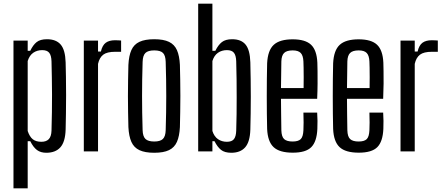

<svg xmlns="http://www.w3.org/2000/svg" viewBox="-20 -820 2397 1040"><path d="M53 200V-600H130V-545H144Q159 -576.5 178.5 -592Q198 -607.5 234.5 -607.5Q284 -607.5 308.8 -578.5Q333.5 -549.5 335.5 -482.5Q336.5 -449.5 337.2 -403.2Q338 -357 338 -305.8Q338 -254.5 337.2 -205.5Q336.5 -156.5 335.5 -118Q333.5 -51.5 307 -22Q280.5 7.5 231 7.5Q200.5 7.5 180.5 -7.2Q160.5 -22 144 -55H130V200ZM204 -52Q230.5 -52 244.2 -66.2Q258 -80.5 259 -112.5Q260.5 -164 261.2 -213Q262 -262 261.8 -308.8Q261.5 -355.5 260.8 -400.2Q260 -445 259 -488Q258 -520 246.5 -534.2Q235 -548.5 208.5 -548.5Q181 -548.5 160.2 -534.2Q139.5 -520 130 -489.5V-110.5Q140.5 -79 157.8 -65.5Q175 -52 204 -52Z M434 0V-600H511V-541H526.5Q534.5 -575 553 -588.5Q571.5 -602 603 -602Q612 -602 621 -601.5Q630 -601 636 -600.5V-539.5H604Q560 -539.5 539.2 -523.8Q518.5 -508 511 -474V0Z M815.5 7.5Q765.5 7.5 735.5 -6.5Q705.5 -20.5 691.8 -51.2Q678 -82 675.5 -131.5Q674.5 -169 673.8 -211.8Q673 -254.5 673 -299.2Q673 -344 673.8 -387Q674.5 -430 675.5 -468.5Q678 -518.5 691.8 -549Q705.5 -579.5 735.5 -593.5Q765.5 -607.5 815.5 -607.5Q866 -607.5 895.5 -593.2Q925 -579 938.5 -548.5Q952 -518 954.5 -468.5Q955.5 -431 956.2 -388Q957 -345 957 -300.8Q957 -256.5 956.2 -213.2Q955.5 -170 954.5 -131.5Q952 -82.5 938.5 -51.8Q925 -21 895.5 -6.8Q866 7.5 815.5 7.5ZM815.5 -53.5Q848 -53.5 862.2 -67.2Q876.5 -81 877.5 -115Q879 -166 879.8 -211.2Q880.5 -256.5 880.5 -300.2Q880.5 -344 879.8 -389.2Q879 -434.5 877.5 -485Q876.5 -519.5 862.8 -533.2Q849 -547 815.5 -547Q782 -547 767.8 -533.2Q753.5 -519.5 752.5 -485Q751 -434.5 750.2 -389.2Q749.5 -344 749.5 -300Q749.5 -256 750.2 -210.8Q751 -165.5 752.5 -115Q753.5 -81 768 -67.2Q782.5 -53.5 815.5 -53.5Z M1233 7.5Q1197 7.5 1177.2 -8.2Q1157.5 -24 1142 -55H1130.5V0H1053.5V-800H1130.5V-545H1146.5Q1162 -576.5 1181.8 -592Q1201.5 -607.5 1237.5 -607.5Q1286.5 -607.5 1310.2 -578.5Q1334 -549.5 1336 -482.5Q1337 -438 1337.8 -390.8Q1338.5 -343.5 1338.5 -296.2Q1338.5 -249 1337.8 -203.8Q1337 -158.5 1336 -118Q1334 -51.5 1308 -22Q1282 7.5 1233 7.5ZM1209 -52Q1235.5 -52 1247 -66.2Q1258.5 -80.5 1259.5 -112.5Q1261 -155 1261.5 -200.5Q1262 -246 1262 -293.5Q1262 -341 1261.5 -390Q1261 -439 1259.5 -488Q1258.5 -520 1247 -534.2Q1235.5 -548.5 1209 -548.5Q1181.5 -548.5 1160.8 -534.2Q1140 -520 1130.5 -489.5V-110.5Q1140 -80.5 1160.8 -66.2Q1181.5 -52 1209 -52Z M1566 7Q1494 7 1462 -23Q1430 -53 1427 -121.5Q1426 -159 1425.5 -204.5Q1425 -250 1425 -298.5Q1425 -347 1425.5 -393Q1426 -439 1427 -477.5Q1430.5 -547.5 1462.8 -577.2Q1495 -607 1565.5 -607Q1634 -607 1665 -577.5Q1696 -548 1699 -480.5Q1699.5 -465 1700 -435.5Q1700.5 -406 1700.2 -367Q1700 -328 1698 -285H1502Q1502 -245 1502.8 -203Q1503.5 -161 1504 -114.5Q1505 -79.5 1519.2 -66.5Q1533.5 -53.5 1565 -53.5Q1596 -53.5 1609 -66.5Q1622 -79.5 1623.5 -114.5Q1624.5 -132 1624.5 -156.2Q1624.5 -180.5 1623.5 -210H1698Q1699.5 -189.5 1699.8 -165.2Q1700 -141 1699 -121.5Q1696 -53 1666.2 -23Q1636.5 7 1566 7ZM1502 -343H1624.5Q1625 -373 1625 -401.8Q1625 -430.5 1624.5 -453.5Q1624 -476.5 1623.5 -487.5Q1622 -519.5 1608.8 -533.2Q1595.5 -547 1565.5 -547Q1533 -547 1519 -533.2Q1505 -519.5 1504 -487.5Q1503.5 -448 1503 -412.5Q1502.5 -377 1502 -343Z M1923.5 7Q1851.5 7 1819.5 -23Q1787.5 -53 1784.5 -121.5Q1783.5 -159 1783 -204.5Q1782.5 -250 1782.5 -298.5Q1782.5 -347 1783 -393Q1783.5 -439 1784.5 -477.5Q1788 -547.5 1820.2 -577.2Q1852.5 -607 1923 -607Q1991.5 -607 2022.5 -577.5Q2053.5 -548 2056.5 -480.5Q2057 -465 2057.5 -435.5Q2058 -406 2057.8 -367Q2057.5 -328 2055.5 -285H1859.5Q1859.5 -245 1860.2 -203Q1861 -161 1861.5 -114.5Q1862.5 -79.5 1876.8 -66.5Q1891 -53.5 1922.5 -53.5Q1953.5 -53.5 1966.5 -66.5Q1979.5 -79.5 1981 -114.5Q1982 -132 1982 -156.2Q1982 -180.5 1981 -210H2055.5Q2057 -189.5 2057.2 -165.2Q2057.5 -141 2056.5 -121.5Q2053.5 -53 2023.8 -23Q1994 7 1923.5 7ZM1859.5 -343H1982Q1982.5 -373 1982.5 -401.8Q1982.5 -430.5 1982 -453.5Q1981.5 -476.5 1981 -487.5Q1979.5 -519.5 1966.2 -533.2Q1953 -547 1923 -547Q1890.5 -547 1876.5 -533.2Q1862.5 -519.5 1861.5 -487.5Q1861 -448 1860.5 -412.5Q1860 -377 1859.5 -343Z M2149.5 0V-600H2226.5V-541H2242Q2250 -575 2268.5 -588.5Q2287 -602 2318.5 -602Q2327.5 -602 2336.5 -601.5Q2345.5 -601 2351.5 -600.5V-539.5H2319.5Q2275.5 -539.5 2254.8 -523.8Q2234 -508 2226.5 -474V0Z"/></svg>

Font: Big Shoulders Display Thin Medium
Style: Regular
Weight: 500
Version: Version 2.002